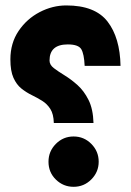

<svg xmlns="http://www.w3.org/2000/svg" viewBox="-20 -702 491 721"><path d="M19 -479Q19 -540 49.8 -585.7Q80.6 -631.3 128.9 -656.5Q177.2 -681.6 229 -681.6Q336.9 -681.6 383.8 -621.1Q430.7 -560.5 432.6 -454.6H297.9Q295.9 -499.5 285.2 -517.3Q274.4 -535.2 234.4 -535.2Q166 -535.2 166 -474.6Q166 -458.5 182.4 -446Q198.7 -433.6 222.7 -418.9Q246.6 -404.3 271 -382.6Q295.4 -360.8 312.5 -326.7Q329.6 -292.5 331.1 -240.2H182.1Q181.2 -273.9 168.9 -293Q156.7 -312 138.2 -323.5Q119.6 -335 99.1 -345Q78.6 -355 60.3 -369.6Q42 -384.3 30.5 -409.9Q19 -435.5 19 -479ZM162.1 -94.7Q162.1 -133.8 189.7 -161.6Q217.3 -189.5 256.3 -189.5Q295.4 -189.5 323 -161.6Q350.6 -133.8 350.6 -94.7Q350.6 -56.2 323 -28.3Q295.4 -0.5 256.3 -0.5Q217.8 -0.5 189.9 -27.6Q162.1 -54.7 162.1 -94.7Z"/></svg>

Font: Vazir Black WOL-UI
Style: Black-WOL-UI
Weight: 900
Designer: Saber Rastikerdar
Foundry: Saber Rastikerdar
Version: Version 30.0.0